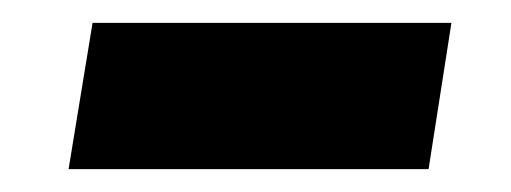

<svg xmlns="http://www.w3.org/2000/svg" viewBox="-20 -377 447 168"><path d="M375 -357 355 -229H40L61 -357Z"/></svg>

Font: Bitter ExtraBold
Style: Italic
Weight: 800
Italic angle: -9°
Designer: Sol Matas, and Bitter project Authors
Foundry: Sol Matas
Version: Version 2.001